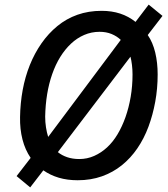

<svg xmlns="http://www.w3.org/2000/svg" viewBox="-20 -772 728 833"><path d="M111 41 52 -8 113 -87Q89 -122 77.5 -167Q66 -212 67 -264Q68 -325 78.5 -382Q89 -439 109.5 -490Q130 -541 160 -584Q190 -627 229 -659Q268 -691 316 -708Q364 -725 421 -725Q465 -725 501.5 -713Q538 -701 568 -677L625 -752L685 -703L621 -620Q643 -588 653.5 -544Q664 -500 664 -449Q664 -388 653.5 -330.5Q643 -273 624 -222Q605 -171 576 -128.5Q547 -86 508.5 -55Q470 -24 422 -7Q374 10 317 10Q272 10 235 -1Q198 -12 168 -33ZM324 -82Q358 -82 388.5 -95.5Q419 -109 444.5 -132.5Q470 -156 490 -189.5Q510 -223 524.5 -264Q539 -305 547 -352Q555 -399 555 -449Q555 -470 552.5 -490.5Q550 -511 546 -526L231 -112Q248 -98 271.5 -90Q295 -82 324 -82ZM504 -599Q487 -615 464 -624.5Q441 -634 412 -634Q377 -634 345.5 -620.5Q314 -607 288 -582.5Q262 -558 241.5 -525Q221 -492 206.5 -450.5Q192 -409 184.5 -363Q177 -317 176 -266Q176 -242 179.5 -219.5Q183 -197 189 -178Z"/></svg>

Font: Noto Sans Display Medium
Style: Italic
Weight: 500
Italic angle: -12°
Designer: Monotype Design Team
Foundry: Monotype Imaging Inc.
Version: Version 2.003